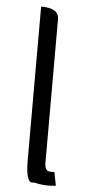

<svg xmlns="http://www.w3.org/2000/svg" viewBox="-56 -828 391 869"><g transform="rotate(5 139.5 -394.0)"><path d="M232 6Q183 13 131 0Q95 13 95 -99V-796Q176 -796 176 -746V-93Q176 -55 201 -55H220L232 6Z"/></g></svg>

Font: Swei Half Moon CJK TC
Style: DemiLight
Weight: 350
Version: Version 2.125